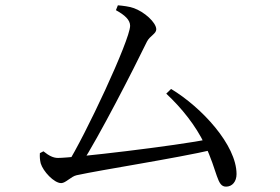

<svg xmlns="http://www.w3.org/2000/svg" viewBox="-20 -714 1040 713"><path d="M228.3 -102.4H280.6C348.9 -208.6 474.8 -454.7 525.7 -559.5C536.7 -581.2 560.3 -588.4 560.3 -605.1C560.3 -630.2 515.5 -671 475.3 -684.3C459.8 -689.8 437 -692.7 417.7 -694.3L410.5 -676.2C443.5 -658.1 463.2 -640 463.2 -618.3C463.2 -565.8 295.1 -207.4 228.3 -102.4ZM207.3 -34C223.9 -34 243.9 -58.9 264.6 -63.3C359.8 -84 631.3 -125.7 773.5 -158.6L765.1 -198.7C627.9 -171.4 251.9 -127.5 195.3 -127.5C177.6 -127.5 161.5 -135.8 141.3 -152.1L128.1 -145.3C127.3 -131.8 128 -120.8 131.2 -107.3C139.9 -78 180.5 -34 207.3 -34ZM819.5 -20.9C842.5 -20.9 858.4 -39.8 858.4 -67.5C858.4 -175.2 729.3 -315.1 615.3 -383.7L597.4 -366.2C655.4 -311.9 706.3 -248.2 739.9 -178.7C789.7 -74 784.4 -20.9 819.5 -20.9Z"/></svg>

Font: Source Han Serif TW VF
Style: Regular
Weight: 250
Designer: Ryoko NISHIZUKA 西塚涼子 (kana & ideographs); Frank Grießhammer (Latin, Greek & Cyrillic); Wenlong ZHANG 张文龙 (bopomofo); San
Foundry: Adobe
Version: Version 2.002;hotconv 1.1.0;makeotfexe 2.6.0